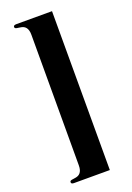

<svg xmlns="http://www.w3.org/2000/svg" viewBox="-168 -759 701 1018"><g transform="rotate(-20 182.5 -250.0)"><path d="M266.1 198.2H64Q57.1 198.2 52.7 196Q48.3 193.8 48.3 188Q48.3 183.1 51.3 180.9Q54.2 178.7 59.3 177.7Q64.5 176.8 70.8 176Q77.1 175.3 84 173.8Q90.8 172.4 97.2 169.2Q103.5 166 108.6 159.9Q113.8 153.8 116.9 143.8Q120.1 133.8 120.1 118.2L120.6 -618.2Q120.6 -633.8 117.4 -643.8Q114.3 -653.8 109.1 -659.9Q104 -666 97.7 -669.2Q91.3 -672.4 84.5 -673.8Q77.6 -675.3 71.3 -676Q64.9 -676.8 59.8 -677.7Q54.7 -678.7 51.5 -680.9Q48.3 -683.1 48.3 -688Q48.3 -693.8 53 -696Q57.6 -698.2 64.5 -698.2H266.1Z"/></g></svg>

Font: XB Zar
Style: Bold
Weight: 700
Designer: Behnam
Foundry: Irmug
Version: Version 8.005 2009